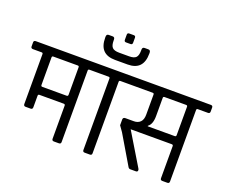

<svg xmlns="http://www.w3.org/2000/svg" viewBox="-158 -1129 1626 1358"><g transform="rotate(20 655.0 -450.0)"><path d="M344 -346V-553Q344 -563 334 -563H150Q140 -563 140 -553V-346Q140 -335 150 -335H333Q344 -335 344 -346ZM333 -275H150Q140 -275 140 -264V-178Q140 -162 125 -162H87Q72 -162 72 -178V-553Q72 -563 62 -563H-3Q-19 -563 -19 -578V-609Q-19 -623 -3 -623H498Q513 -623 513 -608V-578Q513 -563 498 -563H422Q412 -563 412 -553V-15Q412 0 397 0H359Q344 0 344 -15V-264Q344 -275 333 -275Z M630 0H591Q576 0 576 -15V-553Q576 -563 566 -563H491Q476 -563 476 -578V-608Q476 -623 491 -623H730Q746 -623 746 -608V-578Q746 -563 730 -563H655Q645 -563 645 -553V-15Q645 0 630 0Z M663 -690H568Q449 -690 449 -814V-821Q449 -841 466 -841H496Q512 -841 512 -822V-815Q512 -778 526.5 -763Q541 -748 578 -748H653Q690 -748 704.5 -763Q719 -778 719 -815V-822Q719 -841 736 -841H764Q781 -841 781 -821V-815Q781 -690 663 -690ZM647 -886V-848Q647 -833 633 -833H599Q585 -833 585 -848V-886Q585 -900 599 -900H633Q647 -900 647 -886Z M946 -328H1149Q1160 -328 1160 -339V-553Q1160 -563 1149 -563H987Q977 -563 977 -553V-416Q977 -354 946 -332ZM990 -13Q990 0 976 0H934Q923 0 917 -11L789 -227L760 -268V-311Q760 -328 778 -328H842Q872 -328 890 -346Q908 -364 908 -402V-553Q908 -563 898 -563H724Q708 -563 708 -579V-608Q708 -623 724 -623H1314Q1329 -623 1329 -608V-578Q1329 -563 1314 -563H1238Q1228 -563 1228 -553V-15Q1228 0 1213 0H1175Q1160 0 1160 -15V-256Q1160 -267 1149 -267H840L985 -27Q990 -20 990 -13Z"/></g></svg>

Font: Rajdhani Medium
Style: Regular
Weight: 500
Designer: Satya Rajpurohit, Jyotish Sonowal
Foundry: Indian Type Foundry
Version: Version 1.201 February 1, 2022